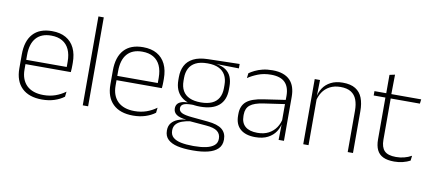

<svg xmlns="http://www.w3.org/2000/svg" viewBox="-74 -945 3190 1412"><g transform="rotate(10 1521.0 -239.0)"><path d="M258 10Q160 10 107.5 -41.2Q55 -92.5 55 -187V-290.5Q55 -391.5 103.5 -445Q152 -498.5 245 -498.5Q307 -498.5 349.2 -474.2Q391.5 -450 413.2 -404.8Q435 -359.5 435 -295.5V-278Q435 -265.5 434.5 -252.8Q434 -240 432.5 -225.5H396Q396.5 -245.5 396.5 -263.2Q396.5 -281 396.5 -296Q396.5 -350.5 379.2 -388Q362 -425.5 328.2 -445.2Q294.5 -465 245 -465Q171 -465 132.5 -421Q94 -377 94 -293V-245V-239V-184.5Q94 -147 105 -117.5Q116 -88 137.2 -67.2Q158.5 -46.5 190 -35.5Q221.5 -24.5 263 -24.5Q310 -24.5 350.5 -38.5Q391 -52.5 426.5 -78.5L422 -40Q391.5 -17 349.8 -3.5Q308 10 258 10ZM75 -225.5V-257.5H422.5V-225.5Z M561.5 0V-664H601.5V0Z M938 10Q840 10 787.5 -41.2Q735 -92.5 735 -187V-290.5Q735 -391.5 783.5 -445Q832 -498.5 925 -498.5Q987 -498.5 1029.2 -474.2Q1071.5 -450 1093.2 -404.8Q1115 -359.5 1115 -295.5V-278Q1115 -265.5 1114.5 -252.8Q1114 -240 1112.5 -225.5H1076Q1076.5 -245.5 1076.5 -263.2Q1076.5 -281 1076.5 -296Q1076.5 -350.5 1059.2 -388Q1042 -425.5 1008.2 -445.2Q974.5 -465 925 -465Q851 -465 812.5 -421Q774 -377 774 -293V-245V-239V-184.5Q774 -147 785 -117.5Q796 -88 817.2 -67.2Q838.5 -46.5 870 -35.5Q901.5 -24.5 943 -24.5Q990 -24.5 1030.5 -38.5Q1071 -52.5 1106.5 -78.5L1102 -40Q1071.5 -17 1029.8 -3.5Q988 10 938 10ZM755 -225.5V-257.5H1102.5V-225.5Z M1412.5 -140.5Q1320.5 -140.5 1271 -182.8Q1221.5 -225 1221.5 -306V-328Q1221.5 -376.5 1240.5 -413.5Q1259.5 -450.5 1301 -471.8Q1342.5 -493 1409 -494.5L1645 -500V-467L1471.5 -470V-470.5Q1519 -464.5 1547.2 -444.8Q1575.5 -425 1587.8 -394.5Q1600 -364 1600 -325V-302Q1600 -222 1552.2 -181.2Q1504.5 -140.5 1412.5 -140.5ZM1409.5 153H1419Q1470 153 1508.2 144.8Q1546.5 136.5 1568.2 118.2Q1590 100 1590 69V67Q1590 32.5 1564.8 12.8Q1539.5 -7 1480 -11.5L1349 -22.5L1367.5 -23.5Q1330 -18.5 1301.5 -8.2Q1273 2 1257 20.2Q1241 38.5 1241 66.5V68Q1241 100.5 1262.2 119Q1283.5 137.5 1321.5 145.2Q1359.5 153 1409.5 153ZM1408 186Q1346.5 186 1300.5 175.5Q1254.5 165 1228.8 140.8Q1203 116.5 1203 75V73Q1203 39.5 1220.8 18Q1238.5 -3.5 1268 -14.8Q1297.5 -26 1332.5 -29.5L1331.5 -28.5Q1279 -33.5 1255.5 -50.2Q1232 -67 1232 -95.5V-96Q1232 -114 1240.8 -127Q1249.5 -140 1269 -147.5Q1288.5 -155 1319.5 -155.5V-163L1387.5 -144L1349 -144.5Q1304 -144 1286.5 -133.8Q1269 -123.5 1269 -103.5V-103Q1269 -81.5 1291.8 -70Q1314.5 -58.5 1370.5 -53.5L1487 -42.5Q1562 -35.5 1595 -8.2Q1628 19 1628 66.5V69Q1628 111 1601.8 136.8Q1575.5 162.5 1528.5 174.2Q1481.5 186 1418.5 186ZM1412 -172Q1461.5 -172 1494.8 -187Q1528 -202 1545 -232Q1562 -262 1562 -305.5V-329.5Q1562 -372 1545.5 -402Q1529 -432 1496.2 -447.8Q1463.5 -463.5 1415 -463.5H1411Q1357.5 -463.5 1324 -446.2Q1290.5 -429 1275.2 -398.5Q1260 -368 1260 -328.5V-307Q1260 -262.5 1277 -232.5Q1294 -202.5 1327.8 -187.2Q1361.5 -172 1412 -172Z M2024 0 2026.5 -125 2024.5 -131.5V-290L2025 -328Q2025 -394.5 1991.5 -428.5Q1958 -462.5 1887 -462.5Q1833 -462.5 1789.8 -445.5Q1746.5 -428.5 1715.5 -407L1720 -444Q1736.5 -456 1761.2 -468.2Q1786 -480.5 1818.5 -488.5Q1851 -496.5 1891.5 -496.5Q1936.5 -496.5 1969.2 -485Q2002 -473.5 2023 -451.8Q2044 -430 2054 -399Q2064 -368 2064 -328.5V0ZM1850.5 10Q1778 10 1738.8 -24.2Q1699.5 -58.5 1699.5 -124V-136.5Q1699.5 -197.5 1737.5 -229.8Q1775.5 -262 1862.5 -274.5L2034 -300L2036 -269L1868 -244.5Q1799.5 -234.5 1769.2 -210Q1739 -185.5 1739 -138.5V-128Q1739 -77 1770 -50.5Q1801 -24 1860.5 -24Q1909 -24 1943.8 -42.2Q1978.5 -60.5 1999.8 -91.8Q2021 -123 2027.5 -162L2038 -131H2029Q2024 -94 2003 -61.8Q1982 -29.5 1944 -9.8Q1906 10 1850.5 10Z M2540 0V-308Q2540 -356 2527 -390.5Q2514 -425 2484.5 -443.8Q2455 -462.5 2405.5 -462.5Q2360 -462.5 2326 -444.5Q2292 -426.5 2271.5 -395.2Q2251 -364 2244 -324L2233 -356H2243Q2248.5 -394 2269.5 -426Q2290.5 -458 2327.5 -477.2Q2364.5 -496.5 2416.5 -496.5Q2476 -496.5 2511.8 -474.2Q2547.5 -452 2563.5 -410.8Q2579.5 -369.5 2579.5 -311.5V0ZM2208 0V-486.5H2247.5L2245 -362.5L2247.5 -361V0Z M2888.5 9.5Q2837 9.5 2805.2 -5.8Q2773.5 -21 2758.5 -52.2Q2743.5 -83.5 2743.5 -130.5V-459H2783V-134.5Q2783 -79 2808.8 -52.5Q2834.5 -26 2895.5 -26Q2926 -26 2955.2 -33.2Q2984.5 -40.5 3011 -55.5L3006.5 -18.5Q2983.5 -6 2952.2 1.8Q2921 9.5 2888.5 9.5ZM2656 -443V-475.5H3005L3001 -443ZM2744 -469.5V-612.5L2784 -621L2782 -469.5Z"/></g></svg>

Font: Anek Gurmukhi ExtraLight
Style: Regular
Weight: 250
Designer: Sarang Kulkarni (Gurmukhi), Yesha Goshar (Latin)
Foundry: Ek Type
Version: Version 1.003